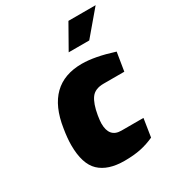

<svg xmlns="http://www.w3.org/2000/svg" viewBox="-186 -885 917 1003"><g transform="rotate(-30 272.5 -384.0)"><path d="M69 -204Q69 -245 78 -300Q115 -545 329 -545Q406 -545 519 -509L501 -398H376Q324 -398 301 -366.5Q278 -335 267 -270Q262 -238 262 -223Q262 -139 334 -139H467L450 -30Q411 -12 369 -3Q327 6 270 6Q171 6 120 -42.5Q69 -91 69 -204ZM381 -774H545L424 -631H300Z"/></g></svg>

Font: Exo Black
Style: Italic
Weight: 900
Italic angle: -9°
Designer: Natanael Gama
Foundry: Natanael Gama
Version: Version 1.500; ttfautohint (v1.6)